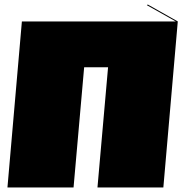

<svg xmlns="http://www.w3.org/2000/svg" viewBox="-20 -831 808 851"><path d="M768 -736 704 0H412L459 -533H353L306 0H13L77 -736H759L631 -808L635 -811Z"/></svg>

Font: FFF_HK Layer Front
Style: Regular
Weight: 400
Italic angle: -5°
Designer: bBox Type GmbH
Foundry: bBox Type GmbH
Version: Version 0.002